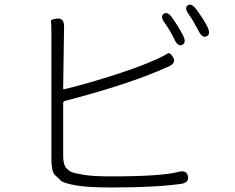

<svg xmlns="http://www.w3.org/2000/svg" viewBox="-20 -820 1040 848"><path d="M472 8Q368 8 317 -1Q261 -11 249 -22Q235 -35 222 -48Q207 -63 207 -120V-673Q207 -716 205 -725.5Q203 -735 233 -738Q263 -741 263 -703L259 -430Q259 -425 264 -426Q352 -447 460 -481Q578 -518 643 -546Q659 -553 675 -560Q709 -576 720 -583.5Q731 -591 745 -566Q759 -541 724 -526L678 -506Q523 -441 266 -374Q259 -372 259 -365V-131Q259 -91 275 -75Q291 -59 313 -55Q331 -51 349 -48Q386 -41 474 -41Q694 -41 769 -61Q805 -70 810 -42Q816 -14 780 -8Q669 8 472 8ZM785 -622Q766 -613 751 -645Q731 -686 708 -718Q686 -748 703 -759Q720 -771 740 -742Q770 -700 788 -664Q805 -632 785 -622ZM893 -660Q874 -650 858 -682Q830 -735 814 -756Q793 -785 809 -796Q824 -808 846 -780Q878 -737 896 -702Q912 -669 893 -660Z"/></svg>

Font: Resource Han Rounded KR Light
Style: Regular
Weight: 300
Designer: Cyano Hao (round all glyphs); Ryoko NISHIZUKA 西塚涼子 (kana, bopomofo & ideographs); Paul D. Hunt (Latin, Greek & Cyrillic)
Foundry: Cyano Hao
Version: 0.990